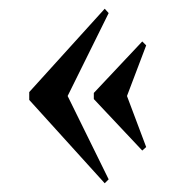

<svg xmlns="http://www.w3.org/2000/svg" viewBox="-20 -490 410 440"><path d="M220 -70 47 -261V-279L220 -470L229 -460L135 -270L229 -79ZM306 -145 195 -263V-277L306 -395L315 -386L271 -270L315 -153Z"/></svg>

Font: Prata
Style: Regular
Weight: 400
Designer: Ivan Petrov
Foundry: Cyreal
Version: Version 2.000